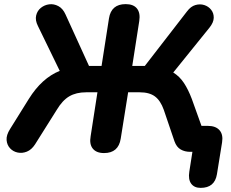

<svg xmlns="http://www.w3.org/2000/svg" viewBox="-20 -734 1120 932"><path d="M954 178Q923 178 908 157.5Q893 137 899 99L914 3H903Q877 3 857 -8.5Q837 -20 827 -48L775 -201Q759 -246 732 -266Q705 -286 658 -286H602L566 -61Q555 9 485 9Q448 9 430.5 -12.5Q413 -34 420 -73L453 -286H398Q350 -286 316.5 -266.5Q283 -247 255 -200L150 -33Q133 -7 110.5 2Q88 11 66 6.5Q44 2 29 -14Q14 -30 12 -54Q10 -78 29 -108L120 -254Q183 -355 270 -390L164 -608Q150 -636 155.5 -659Q161 -682 178.5 -696Q196 -710 218.5 -713Q241 -716 263 -704.5Q285 -693 298 -664L412 -414H473L509 -645Q520 -714 590 -714Q628 -714 645 -692.5Q662 -671 656 -632L622 -414H683L888 -679Q906 -703 928.5 -709.5Q951 -716 971.5 -709.5Q992 -703 1005 -686.5Q1018 -670 1017.5 -647.5Q1017 -625 997 -600L821 -382Q852 -363 873 -331Q894 -299 911 -254L958 -123H989Q1027 -123 1045.5 -102Q1064 -81 1058 -43L1033 112Q1022 178 954 178Z"/></svg>

Font: Nunito ExtraBold
Style: Italic
Weight: 800
Italic angle: -9°
Designer: Vernon Adams
Foundry: Vernon Adams
Version: Version 3.601; ttfautohint (v1.8.2.53-6de2)